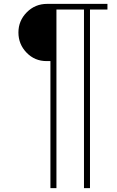

<svg xmlns="http://www.w3.org/2000/svg" viewBox="-20 -770 604 990"><path d="M271 200H240V-455H220Q159 -455 117 -498.5Q75 -542 75 -602.5Q75 -663 118 -706.5Q161 -750 223 -750H534V-721H444V200H413V-721H271Z"/></svg>

Font: Poiret One
Style: Regular
Weight: 400
Designer: Denis Masharov
Foundry: Denis Masharov
Version: Version 1.001